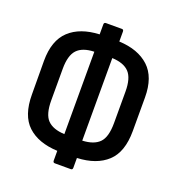

<svg xmlns="http://www.w3.org/2000/svg" viewBox="-143 -847 956 1038"><g transform="rotate(20 334.5 -327.5)"><path d="M289 76Q278 76 278 64V8Q167 3 106 -54Q45 -111 45 -232L44 -425Q44 -542 105.5 -599.5Q167 -657 278 -662V-719Q278 -731 289 -731H381Q391 -731 391 -719V-662Q501 -657 563 -599.5Q625 -542 625 -425V-232Q625 -111 563.5 -54Q502 3 391 8V64Q391 76 381 76ZM515 -419Q515 -496 484 -529Q453 -562 386 -565V-90Q452 -93 483.5 -125Q515 -157 515 -238ZM154 -238Q154 -157 185.5 -125Q217 -93 283 -90V-564Q216 -562 185 -529Q154 -496 154 -419Z"/></g></svg>

Font: Sofia Sans Condensed
Style: Bold
Weight: 700
Designer: Botio Nikoltchev, Ani Petrova
Foundry: lettersoup
Version: Version 4.101; ttfautohint (v1.8.4.7-5d5b)